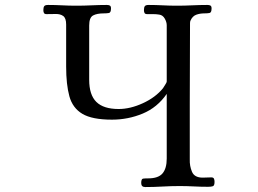

<svg xmlns="http://www.w3.org/2000/svg" viewBox="-20 -754 1040 775"><path d="M846 -20Q846 -5 839.5 -2.5Q833 0 820 0Q791 0 762.5 -1.5Q734 -3 705 -3Q670 -3 635.5 -1Q601 1 566 1Q550 1 550 -15Q550 -32 557.5 -33Q565 -34 578 -34Q619 -34 636 -54Q653 -74 653 -114V-375Q615 -320 556 -295.5Q497 -271 432 -271Q352 -271 312.5 -294.5Q273 -318 260 -365.5Q247 -413 247 -485V-655Q247 -681 235 -689.5Q223 -698 204.5 -697.5Q186 -697 168 -697Q160 -697 157.5 -701.5Q155 -706 155 -713Q155 -724 158.5 -729Q162 -734 174 -734Q203 -734 231 -732.5Q259 -731 288 -731Q319 -731 349.5 -732.5Q380 -734 411 -734Q419 -734 423.5 -731.5Q428 -729 428 -720Q428 -703 419.5 -701.5Q411 -700 399 -700Q371 -700 355.5 -691.5Q340 -683 340 -651V-432Q340 -371 369 -342.5Q398 -314 459 -314Q506 -314 557 -337.5Q608 -361 638 -398Q640 -402 646.5 -411.5Q653 -421 653 -425V-652Q653 -665 645 -679Q637 -693 623 -695Q611 -697 598.5 -697Q586 -697 574 -697Q566 -697 563.5 -701.5Q561 -706 561 -713Q561 -724 564.5 -729Q568 -734 580 -734Q609 -734 637 -732.5Q665 -731 694 -731Q725 -731 755.5 -732.5Q786 -734 817 -734Q825 -734 829.5 -731.5Q834 -729 834 -720Q834 -703 825.5 -701.5Q817 -700 805 -700Q787 -700 772 -694.5Q757 -689 749 -671Q747 -667 747 -660Q747 -578 746.5 -497Q746 -416 746 -334V-111Q745 -84 755 -60.5Q765 -37 798 -37Q806 -37 815 -37.5Q824 -38 833 -38Q841 -38 843.5 -33Q846 -28 846 -20Z"/></svg>

Font: Kaisei HarunoUmi
Style: Regular
Weight: 400
Designer: Font-Kai, 金井和夫
Foundry: KAZUO KANAI
Version: Version 5.003